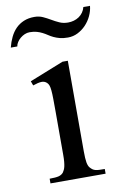

<svg xmlns="http://www.w3.org/2000/svg" viewBox="-101 -703 488 750"><g transform="rotate(-10 143.5 -328.0)"><path d="M37.6 0V-18.6Q62 -18.6 74 -21.7Q85.9 -24.9 92.8 -33.7Q95.7 -38.1 98.1 -43.2Q100.6 -48.3 102.3 -55.9Q104 -63.5 105 -74.5Q106 -85.4 106 -101.1V-273.4Q106 -303.2 105.7 -323.5Q105.5 -343.8 104.2 -356.9Q103 -370.1 100.3 -377.2Q97.7 -384.3 92.8 -388.7Q84 -397 71.3 -396.5Q58.6 -396 37.6 -388.7L31.2 -406.2L166.5 -460H187.5V-101.1Q187.5 -71.3 190.2 -56.4Q192.9 -41.5 199.2 -34.7Q204.1 -29.3 208.5 -26.1Q212.9 -22.9 219 -21.2Q225.1 -19.5 233.9 -19Q242.7 -18.6 256.3 -18.6V0ZM310.1 -656.2Q308.1 -636.2 299.1 -616.9Q290 -597.7 275.9 -582.8Q261.7 -567.9 243.4 -558.6Q225.1 -549.3 204.1 -549.3Q186 -549.3 172.6 -552.7Q159.2 -556.2 148.4 -561.3Q137.7 -566.4 128.7 -572.5Q119.6 -578.6 109.6 -583.7Q99.6 -588.9 87.6 -592.3Q75.7 -595.7 59.6 -595.7Q49.8 -595.7 40 -591.6Q30.3 -587.4 22.5 -580.8Q14.6 -574.2 9.3 -565.9Q3.9 -557.6 2.9 -549.3H-22.9Q-17.6 -570.8 -8.5 -589.6Q0.5 -608.4 13.9 -622.1Q27.3 -635.7 45.9 -643.6Q64.5 -651.4 87.9 -651.4Q106.9 -651.4 121.8 -644.5Q136.7 -637.7 151.1 -629.2Q165.5 -620.6 180.7 -613.8Q195.8 -606.9 214.8 -606.9Q226.6 -606.9 237.8 -610.1Q249 -613.3 258.3 -619.6Q267.6 -626 274.2 -635.3Q280.8 -644.5 283.7 -656.2Z"/></g></svg>

Font: Doulos SIL APac
Style: Regular
Weight: 400
Designer: Walt Agee, Victor Gaultney, Peter Martin, Debbi Hosken, Becca Hirsbrunner
Foundry: SIL International
Version: Version 5.000